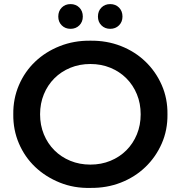

<svg xmlns="http://www.w3.org/2000/svg" viewBox="-20 -909 885 939"><path d="M45 -350Q44 -426 72.5 -492.5Q101 -559 152 -607.5Q203 -656 272.5 -683.5Q342 -711 422 -710Q502 -711 571 -684Q640 -657 691 -608Q742 -559 771 -493Q800 -427 799 -350Q800 -273 771 -207Q742 -141 691 -92Q640 -43 571 -16Q502 11 422 10Q342 12 272.5 -16Q203 -44 152 -92.5Q101 -141 72.5 -207.5Q44 -274 45 -350ZM668 -350Q668 -403 649.5 -448Q631 -493 598 -526Q565 -559 520 -577.5Q475 -596 422 -596Q369 -596 324 -577.5Q279 -559 246 -526Q213 -493 194.5 -448Q176 -403 176 -350Q176 -297 194.5 -252Q213 -207 246 -174Q279 -141 324 -122.5Q369 -104 422 -104Q475 -104 520 -122.5Q565 -141 598 -174Q631 -207 649.5 -252Q668 -297 668 -350ZM265 -828Q265 -855 282 -872Q299 -889 325 -889Q351 -889 368 -872Q385 -855 385 -828Q385 -802 368 -785Q351 -768 325 -768Q299 -768 282 -785Q265 -802 265 -828ZM459 -828Q459 -855 476 -872Q493 -889 519 -889Q545 -889 562 -872Q579 -855 579 -828Q579 -802 562 -785Q545 -768 519 -768Q493 -768 476 -785Q459 -802 459 -828Z"/></svg>

Font: CMG Sans SemiBold
Style: Regular
Weight: 600
Designer: Julieta Ulanovsky
Foundry: Julieta Ulanovsky
Version: Version 7.200